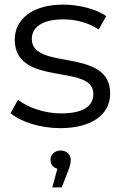

<svg xmlns="http://www.w3.org/2000/svg" viewBox="-20 -551 530 833"><path d="M241 5C378 5 458 -54 458 -145C458 -348 118 -242 118 -382C118 -431 161 -467 254 -467C307 -467 362 -454 408 -423L441 -481C397 -512 322 -531 254 -531C120 -531 44 -467 44 -379C44 -171 385 -278 385 -144C385 -92 344 -59 245 -59C172 -59 101 -85 58 -118L26 -60C69 -23 154 5 241 5ZM276 189C284 170 287 156 287 143C287 121 270 102 243 102C217 102 199 120 199 143C199 161 210 176 229 181L207 262H248Z"/></svg>

Font: Montserrat-Alt1
Style: Regular
Weight: 400
Designer: Differentunic
Foundry: Differentunic
Version: Version 7.222